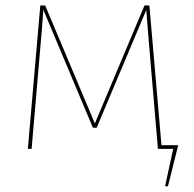

<svg xmlns="http://www.w3.org/2000/svg" viewBox="-20 -538 703 694"><path d="M563.7 -13.1 519.9 -518.3H502.3L322.9 -91.7L143.3 -518.3H125.7L80.7 0H94.3L130.7 -423.6C133.4 -454.4 135.3 -480.3 136.7 -502.4L315.8 -76.3H329.4L508.8 -502C510.3 -479.9 512.1 -454.4 514.8 -423.6L550.8 0H606.1L576.6 135.3H587.1L624.1 -13.1Z"/></svg>

Font: Fira Sans Hair
Style: Regular
Weight: 100
Designer: bBox Type GmbH & Carrois Corporate GbR & Edenspiekermann AG
Foundry: bBox Type GmbH & Carrois Corporate GbR & Edenspiekermann AG
Version: Version 4.300;PS 004.300;hotconv 1.0.88;makeotf.lib2.5.64775